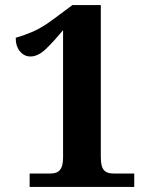

<svg xmlns="http://www.w3.org/2000/svg" viewBox="-20 -738 599 758"><path d="M97 0V-53H179Q196 -53 207 -59Q218 -65 223.5 -79Q229 -93 229 -118V-619Q191 -573 160.5 -544Q130 -515 100 -515Q76 -515 59 -535Q42 -555 42 -589Q72 -597 109.5 -613Q147 -629 196 -666L266 -718H378V-118Q378 -97 382 -82.5Q386 -68 397 -60.5Q408 -53 429 -53H510V0Z"/></svg>

Font: Noto Serif Kannada
Style: Bold
Weight: 700
Version: Version 2.003